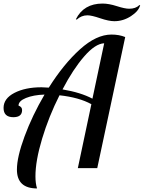

<svg xmlns="http://www.w3.org/2000/svg" viewBox="-59 -944 807 1078"><path d="M-39 -338Q-39 -391 22 -422.5Q83 -454 174 -454Q187 -454 215 -452Q298 -584 390 -667Q482 -750 567 -750Q610 -750 644 -736L487 0H378L454 -359Q385 -397 275 -409Q215 -290 177.5 -165.5Q140 -41 140 46Q140 86 149 114Q36 114 36 8Q36 -62 79 -178.5Q122 -295 191 -413Q129 -411 87 -394Q45 -377 45 -351Q65 -344 65 -326Q65 -286 16 -286Q-39 -286 -39 -338ZM292 -442Q394 -425 460 -390L526 -701Q476 -699 413.5 -627Q351 -555 292 -442ZM367 -836Q411 -924 517 -924Q552 -924 597 -909.5Q642 -895 666 -895Q703 -895 723 -915H728Q720 -882 676.5 -853.5Q633 -825 583 -825Q552 -825 503.5 -841.5Q455 -858 432 -858Q398 -858 372 -834Z"/></svg>

Font: Lobster Two
Style: Italic
Weight: 400
Designer: Pablo Impallari
Foundry: Pablo Impallari. www.impallari.com
Version: Version 1.006